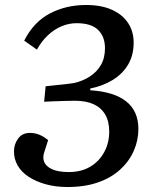

<svg xmlns="http://www.w3.org/2000/svg" viewBox="-20 -738 606 770"><path d="M77 -575Q115 -650 180 -684Q245 -718 325 -718Q386 -718 428.5 -699Q471 -680 493.5 -646Q516 -612 516 -567Q516 -516 493.5 -478.5Q471 -441 431.5 -417Q392 -393 342 -383V-376Q438 -370 486.5 -331Q535 -292 535 -221Q535 -175 516.5 -133Q498 -91 462 -58Q426 -25 373 -6.5Q320 12 251 12Q203 12 163.5 1Q124 -10 95 -29Q66 -48 51 -74Q36 -100 36 -131Q36 -159 52.5 -182Q69 -205 100 -205Q119 -205 137 -198Q155 -191 173 -176L158 -129Q150 -107 157 -89Q164 -71 188.5 -59.5Q213 -48 256 -48Q306 -48 342 -69.5Q378 -91 398 -128Q418 -165 418 -210Q418 -251 402 -278.5Q386 -306 355.5 -320Q325 -334 280 -334Q258 -334 233.5 -333Q209 -332 189 -331.5Q169 -331 157 -330L163 -392Q178 -394 200 -396Q222 -398 243.5 -400.5Q265 -403 277 -405Q312 -413 340 -431Q368 -449 384.5 -477Q401 -505 401 -545Q401 -591 373.5 -618Q346 -645 287 -645Q256 -645 226.5 -632.5Q197 -620 172 -596.5Q147 -573 128 -539Z"/></svg>

Font: Literata 18pt Medium
Style: Italic
Weight: 500
Italic angle: -2°
Designer: Latin by Veronika Burian and Jose Scaglione. Greek by Irene Vlachou. Cyrillic by Vera Evstafieva
Foundry: TypeTogether
Version: Version 3.103;gftools[0.9.29]